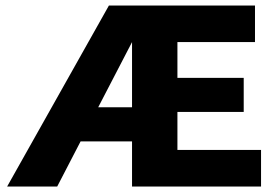

<svg xmlns="http://www.w3.org/2000/svg" viewBox="-20 -678 1001 698"><path d="M929 -133V0H460V-164H273L188 0H6L376 -658H907V-525H625V-395H866V-271H625V-133ZM460 -288V-525L337 -288Z"/></svg>

Font: Ysabeau Heavy
Style: Regular
Weight: 800
Designer: Christian Thalmann (Catharsis Fonts)
Version: Version 0.003